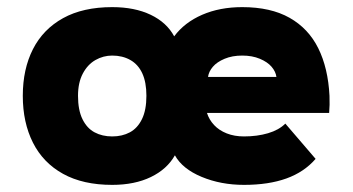

<svg xmlns="http://www.w3.org/2000/svg" viewBox="-20 -502 990 539"><path d="M199 -233Q199 -193 211.5 -167.5Q224 -142 245.5 -130.5Q267 -119 295 -119Q323 -119 344.5 -130.5Q366 -142 378.5 -167.5Q391 -193 391 -233Q391 -271 379.5 -296Q368 -321 346 -333.5Q324 -346 295 -346Q270 -346 248 -333.5Q226 -321 212.5 -295.5Q199 -270 199 -233ZM295 -482Q358 -482 403 -460.5Q448 -439 469 -400Q498 -439 547.5 -460.5Q597 -482 660 -482Q740 -482 793 -452Q846 -422 873.5 -366.5Q901 -311 905 -233Q906 -207 904 -185H561Q567 -166 581 -151Q595 -136 616.5 -127.5Q638 -119 665 -119Q702 -119 732.5 -128Q763 -137 781 -155L866 -56Q834 -19 784 -1Q734 17 665 17Q600 17 546 -5.5Q492 -28 471 -66Q449 -27 403.5 -5Q358 17 295 17Q213 17 157 -14Q101 -45 72.5 -101.5Q44 -158 44 -233Q44 -308 72.5 -364Q101 -420 157 -451Q213 -482 295 -482ZM660 -346Q632 -346 610.5 -337Q589 -328 577.5 -314.5Q566 -301 564 -286H756Q754 -301 742.5 -314.5Q731 -328 709.5 -337Q688 -346 660 -346Z"/></svg>

Font: Kreadon
Style: Regular
Weight: 400
Designer: kohakuno
Foundry: StudioGnu
Version: Version 1.000;Glyphs 3.1.2 (3151)